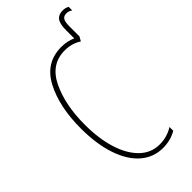

<svg xmlns="http://www.w3.org/2000/svg" viewBox="-267 -912 982 982"><g transform="rotate(-45 224.0 -420.5)"><path d="M448 -842V-816Q434 -827 415 -827Q397 -827 388.5 -814.5Q380 -802 380 -769V-696L367 -673Q327 -699 276 -699Q176 -699 128 -600Q80 -501 80 -357Q80 -256 104.5 -178.5Q129 -101 174 -58Q219 -15 280 -15Q334 -15 378 -43V-16Q359 -4 333 3Q307 10 280 10Q211 10 159.5 -34.5Q108 -79 80 -162.5Q52 -246 52 -358Q52 -515 107 -619.5Q162 -724 276 -724Q318 -724 354 -708V-767Q354 -813 368.5 -832Q383 -851 413 -851Q433 -851 448 -842Z"/></g></svg>

Font: Noto Sans Display Thin Cond
Style: Regular
Weight: 250
Width: 3
Designer: Monotype Design team
Foundry: Monotype Imaging Inc.
Version: Version 1.000